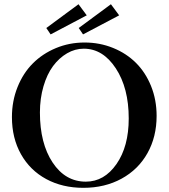

<svg xmlns="http://www.w3.org/2000/svg" viewBox="-20 -878 800 911"><path d="M220.2 -714.8 199.7 -745.1 352.5 -857.9 391.6 -805.2ZM374 -714.8 353.5 -745.1 506.3 -857.9 545.4 -805.2ZM375.5 13.2Q276.4 13.2 199.5 -28.3Q122.6 -69.8 79.6 -146.2Q36.6 -222.7 36.6 -322.3Q36.6 -398.4 63.2 -464.8Q89.8 -531.2 136 -577.4Q182.1 -623.5 245.6 -649.9Q309.1 -676.3 381.3 -676.3Q453.1 -676.3 516.4 -650.6Q579.6 -625 625 -579.8Q670.4 -534.7 696.8 -469.5Q723.1 -404.3 723.1 -328.1Q723.1 -229 679.7 -151.4Q636.2 -73.7 556.9 -30.3Q477.5 13.2 375.5 13.2ZM387.2 -16.1Q474.6 -16.1 532.7 -99.6Q590.8 -183.1 590.8 -315.9Q590.8 -460.4 529.5 -553.7Q468.3 -647 377.4 -647Q335.9 -647 298.1 -625Q260.3 -603 231.7 -564.5Q203.1 -525.9 186.3 -468.5Q169.4 -411.1 169.4 -344.2Q169.4 -197.8 229.7 -106.9Q290 -16.1 387.2 -16.1Z"/></svg>

Font: Elstob Medium
Style: Regular
Weight: 500
Designer: Peter S. Baker
Version: Version 1.015